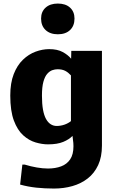

<svg xmlns="http://www.w3.org/2000/svg" viewBox="-20 -816 655 1086"><path d="M285.6 250.5Q233.4 250.5 185.3 245.4Q137.2 240.2 93.8 228L106.4 115.2H120.6Q154.3 125.5 188 131.3Q221.7 137.2 251.5 137.2Q293 137.2 325.7 125Q358.4 112.8 377 85.2Q395.5 57.6 395.5 11.2Q395.5 3.9 394.8 -7.1Q394 -18.1 390.1 -47.4Q371.1 -27.3 337.6 -13.4Q304.2 0.5 251.5 0.5Q218.3 0.5 180.9 -10.5Q143.6 -21.5 111.1 -50.8Q78.6 -80.1 58.3 -134.5Q38.1 -189 38.1 -275.4Q38.1 -346.7 57.6 -396.7Q77.1 -446.8 109.6 -478Q142.1 -509.3 181.2 -523.7Q220.2 -538.1 258.3 -538.1Q304.7 -538.1 334.7 -521.7Q364.7 -505.4 382.3 -483.9L383.3 -528.3H556.6V7.3Q556.6 71.8 535.2 117.9Q513.7 164.1 476.1 193.4Q438.5 222.7 389.4 236.6Q340.3 250.5 285.6 250.5ZM300.8 -103.5Q312 -103.5 323.2 -105.5Q334.5 -107.4 345 -111.1Q355.5 -114.7 364.7 -119.9Q374 -125 381.3 -130.9V-389.6Q373.5 -397.9 365.7 -404.3Q357.9 -410.6 348.9 -415.3Q339.8 -419.9 329.3 -422.1Q318.8 -424.3 305.2 -424.3Q291.5 -424.3 276.4 -419.2Q261.2 -414.1 247.6 -398.9Q233.9 -383.8 225.6 -354Q217.3 -324.2 217.3 -274.9Q217.3 -229 223.1 -196.3Q229 -163.6 240.2 -143.3Q251.5 -123 266.8 -113.3Q282.2 -103.5 300.8 -103.5ZM307.1 -622.1Q263.7 -622.1 238 -646Q212.4 -669.9 212.4 -710.9Q212.4 -750 238 -772.9Q263.7 -795.9 307.1 -795.9Q351.1 -795.9 376.2 -772.9Q401.4 -750 401.4 -710.9Q401.4 -669.9 376.2 -646Q351.1 -622.1 307.1 -622.1Z"/></svg>

Font: Comme ExtraBold
Style: Regular
Weight: 800
Version: Version 1.000;gftools[0.9.27]